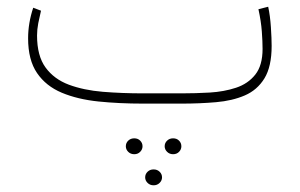

<svg xmlns="http://www.w3.org/2000/svg" viewBox="-20 -306 885 567"><path d="M515.6 126Q515.6 135.3 508.8 142.3Q502 149.4 491.2 149.4Q480.5 149.4 473.4 142.3Q466.3 135.3 466.3 126Q466.3 116.2 473.4 109.4Q480.5 102.5 491.2 102.5Q502 102.5 508.8 109.4Q515.6 116.2 515.6 126ZM400.9 126Q400.9 135.3 394 142.3Q387.2 149.4 376.5 149.4Q365.7 149.4 358.6 142.3Q351.6 135.3 351.6 126Q351.6 116.2 358.6 109.4Q365.7 102.5 376.5 102.5Q387.2 102.5 394 109.4Q400.9 116.2 400.9 126ZM458.5 217.8Q458.5 227.1 451.4 234.1Q444.3 241.2 433.6 241.2Q422.9 241.2 415.8 234.1Q408.7 227.1 408.7 217.8Q408.7 208 415.8 201.2Q422.9 194.3 433.6 194.3Q444.3 194.3 451.4 201.2Q458.5 208 458.5 217.8ZM516.1 0H402.8Q332 0 270.5 -6.3Q209 -12.7 162.4 -32.2Q115.7 -51.8 89.4 -90.3Q63 -128.9 63 -192.9Q63 -237.8 78.1 -283.2L101.1 -274.4Q96.7 -256.3 93 -237.5Q89.4 -218.8 89.4 -201.2Q89.4 -141.1 114.5 -106.7Q139.6 -72.3 183.3 -55.9Q227.1 -39.6 283.7 -34.9Q340.3 -30.3 402.8 -30.3H516.6Q557.6 -30.3 599.6 -32.7Q641.6 -35.2 677 -46.9Q712.4 -58.6 733.9 -85.7Q755.4 -112.8 755.4 -161.6Q755.4 -183.1 753.2 -213.1Q751 -243.2 743.2 -278.8L772 -286.1Q777.8 -259.3 780 -225.6Q782.2 -191.9 782.2 -170.4Q782.2 -109.4 761 -74.7Q739.7 -40 702.9 -24.2Q666 -8.3 617.9 -4.2Q569.8 0 516.1 0Z"/></svg>

Font: Vazirmatn RD UI Thin
Style: Regular
Weight: 100
Designer: Saber Rastikerdar
Foundry: Saber Rastikerdar
Version: Version 33.003